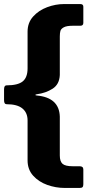

<svg xmlns="http://www.w3.org/2000/svg" viewBox="-20 -762 446 947"><path d="M296 -742H376Q391 -742 391 -729V-649Q391 -635 376 -635H339Q309 -635 295 -627.5Q281 -620 278 -609.5Q275 -599 275 -582V-392Q273 -346 239.5 -324.5Q206 -303 161 -297Q155 -296 154.5 -294Q154 -292 161 -291Q272 -281 275 -187V5Q275 34 288.5 46Q302 58 339 58H373Q391 58 391 74V147Q391 157 387 161Q383 165 373 165H299Q255 165 213 150Q171 135 143.5 104.5Q116 74 116 29V-168Q116 -206 90.5 -227Q65 -248 12 -248Q0 -248 0 -268V-321Q0 -341 12 -341Q68 -341 92 -360.5Q116 -380 116 -425V-606Q116 -650 143.5 -680.5Q171 -711 212.5 -726.5Q254 -742 296 -742Z"/></svg>

Font: Libre Franklin Black
Style: Regular
Weight: 900
Designer: Pablo Impallari, Rodrigo Fuenzalida
Foundry: Impallari Type
Version: Version 1.002; ttfautohint (v1.5)